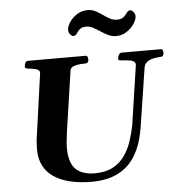

<svg xmlns="http://www.w3.org/2000/svg" viewBox="-62 -1005 999 1077"><g transform="rotate(-5 437.5 -466.5)"><path d="M413.1 14.2Q272.9 14.2 196.8 -38.3Q120.6 -90.8 120.6 -192.4Q120.6 -212.4 121.8 -231.9Q123 -251.5 126 -266.6L175.3 -619.1Q175.3 -633.3 162.8 -638.9Q150.4 -644.5 134 -646.2Q117.7 -647.9 105.2 -650.4Q92.8 -652.8 92.8 -660.2Q92.8 -670.9 97.4 -681.9Q102.1 -692.9 114.3 -692.9H439Q446.3 -692.9 448.7 -684.8Q451.2 -676.8 451.2 -670.4Q451.2 -649.9 432.1 -649.9Q405.3 -649.9 386.7 -646.5Q368.2 -643.1 358.2 -636.2Q348.1 -629.4 346.7 -618.7L295.4 -270.5Q292 -247.6 289.8 -221.2Q287.6 -194.8 288.1 -176.3Q291.5 -96.7 328.4 -64.2Q365.2 -31.7 432.1 -31.7Q493.2 -31.7 533.9 -53.5Q574.7 -75.2 600.3 -111.6Q626 -147.9 640.9 -192.4Q655.8 -236.8 664.6 -282.2L714.4 -617.7Q714.4 -636.2 694.6 -642.1Q674.8 -647.9 633.3 -649.9Q618.2 -650.4 618.2 -660.2Q618.2 -670.9 624.5 -681.9Q630.9 -692.9 639.6 -692.9H862.3Q869.6 -692.9 872.1 -685.3Q874.5 -677.7 874.5 -671.4Q874.5 -650.4 855.5 -649.9Q814 -648.4 790 -636.2Q766.1 -624 762.2 -600.6L710.4 -266.6Q688 -123 614 -54.4Q540 14.2 413.1 14.2ZM618.7 -788.1Q595.2 -788.1 574 -798.3Q552.7 -808.6 533 -822Q513.2 -835.4 493.9 -845.5Q474.6 -855.5 455.1 -855.5Q429.7 -855.5 418 -844Q406.2 -832.5 399.2 -821Q392.1 -809.6 379.9 -809.6Q370.6 -809.6 361.6 -821Q352.5 -832.5 352.5 -844.7Q352.5 -863.8 367.7 -887.7Q382.8 -911.6 409.9 -929.4Q437 -947.3 471.7 -947.3Q495.1 -947.3 514.9 -937Q534.7 -926.8 553.5 -913.3Q572.3 -899.9 591.1 -889.6Q609.9 -879.4 630.9 -879.4Q657.2 -879.4 669.7 -890.9Q682.1 -902.3 689.7 -913.8Q697.3 -925.3 709 -925.3Q718.3 -925.3 727.3 -914.1Q736.3 -902.8 736.3 -890.1Q736.3 -871.6 720.5 -847.4Q704.6 -823.2 678 -805.7Q651.4 -788.1 618.7 -788.1Z"/></g></svg>

Font: Gelasio
Style: Bold Italic
Weight: 700
Italic angle: -8.5°
Designer: Eben Sorkin
Foundry: Eben Sorkin
Version: Version 1.008